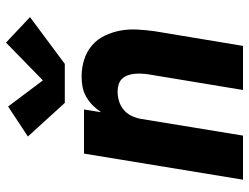

<svg xmlns="http://www.w3.org/2000/svg" viewBox="-115 -715 830 640"><g transform="rotate(-90 300.0 -395.0)"><path d="M21 0 108 -530H255L246 -473Q256 -488 269 -501Q282 -514 298 -523Q314 -532 331 -535Q348 -538 365 -538Q394 -538 421 -529.5Q448 -521 468.5 -503.5Q489 -486 501 -461Q513 -436 518 -409Q523 -382 521.5 -353Q520 -324 516 -295L467 0H320L372 -314Q374 -326 374.5 -338Q375 -350 374 -361.5Q373 -373 369 -384Q365 -395 357.5 -403Q350 -411 338.5 -414.5Q327 -418 315 -418Q300 -418 284 -413.5Q268 -409 255 -398.5Q242 -388 234.5 -373Q227 -358 224 -342L168 0ZM277 -594 165 -717 265 -783 352 -667 478 -790 563 -710 407 -594Z"/></g></svg>

Font: Iosevka Curly HvExObl
Style: Regular
Weight: 900
Width: 7
Italic angle: -9°
Monospace: yes
Designer: Belleve Invis
Foundry: Belleve Invis
Version: Version 11.1.0; ttfautohint (v1.8.3)